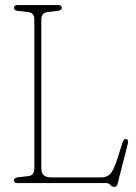

<svg xmlns="http://www.w3.org/2000/svg" viewBox="-20 -720 534 755"><path d="M205.5 -677 166.5 -672.5Q142.5 -669.5 142.5 -643.5V-57Q142.5 -22.5 180.5 -22.5H379.5Q400.5 -22.5 413.8 -36.5Q427 -50.5 441 -94L461.5 -158.5Q466.5 -174.5 475.5 -173.5Q486.5 -171.5 483 -156.5L442.5 2.5Q439.5 15 429 15Q421 15 414 7.5Q407 0 400 0H49Q35 0 35 -10.5Q35 -21.5 51.5 -23L91 -27.5Q115 -30 115 -56.5V-643.5Q115 -670 91 -672.5L51.5 -677Q35 -678.5 35 -689.5Q35 -700 49 -700H209Q223 -700 223 -689.5Q223 -679.5 205.5 -677Z"/></svg>

Font: Fraunces 144pt S100 Thin
Style: Regular
Weight: 100
Version: Version 1.000; ttfautohint (v1.8.3)